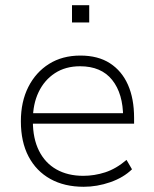

<svg xmlns="http://www.w3.org/2000/svg" viewBox="-20 -708 591 736"><path d="M301 8Q227 8 173 -22Q119 -52 89.5 -108Q60 -164 60 -243Q60 -318 88.5 -374.5Q117 -431 168 -463Q219 -495 288 -495Q356 -495 401.5 -465.5Q447 -436 470.5 -383Q494 -330 494 -256V-234H89V-274H472L452 -258Q452 -349 410 -401.5Q368 -454 287 -454Q231 -454 190.5 -427.5Q150 -401 128 -355Q106 -309 106 -249V-243Q106 -177 129.5 -130Q153 -83 196.5 -58.5Q240 -34 299 -34Q342 -34 383.5 -47.5Q425 -61 465 -95L486 -59Q453 -27 402.5 -9.5Q352 8 301 8ZM256 -622V-688H322V-622Z"/></svg>

Font: Nunito Sans 10pt ExtraLight
Style: Regular
Weight: 250
Designer: Vernon Adams
Foundry: Vernon Adams
Version: Version 3.101;gftools[0.9.27]